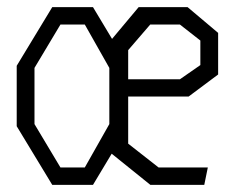

<svg xmlns="http://www.w3.org/2000/svg" viewBox="-20 -520 660 540"><path d="M507.5 -500 593.5 -427.5V-310.5L510.5 -248.5H314V-297H486L543.5 -337V-406L486 -451H402.5L340.5 -379V-116L426 -49H564.5L554.5 0H403L287.5 -93V-401.5L370 -500ZM27 -165V-335L127 -500H241.5L340.5 -335V-165L241.5 0H127ZM218.5 -49 287.5 -171V-329L218.5 -451H150L77 -329V-171L150 -49Z"/></svg>

Font: Monaspace Krypton Var
Style: Regular
Weight: 400
Designer: Riley Cran and the Lettermatic Team
Version: Version 1.101 (Monaspace Krypton Var)